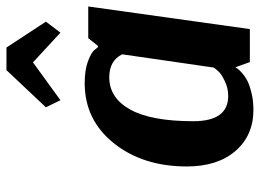

<svg xmlns="http://www.w3.org/2000/svg" viewBox="-125 -668 804 594"><g transform="rotate(-90 277.0 -371.0)"><path d="M554 -500 484 0H382L366 -44H365Q364 -42 361.5 -38Q359 -34 348.5 -24.5Q338 -15 324.5 -8Q311 -1 287 5Q263 11 234 11Q155 11 107 -44.5Q59 -100 59 -195Q59 -331 131 -421Q203 -511 317 -511Q358 -511 385.5 -500.5Q413 -490 420 -480L428 -470H432L456 -500ZM277 -67Q301 -67 322 -77Q343 -87 351.5 -95.5Q360 -104 365 -112L406 -395Q386 -435 335 -435Q271 -435 235 -370Q199 -305 199 -175Q199 -67 277 -67ZM427 -753 507 -631 473 -586 381 -671 264 -586 242 -631 357 -753Z"/></g></svg>

Font: Arsenal
Style: Bold Italic
Weight: 700
Italic angle: -9°
Designer: Andrij Shevchenko
Foundry: Stairsfor.com
Version: Version 1.000